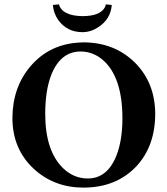

<svg xmlns="http://www.w3.org/2000/svg" viewBox="-20 -853 770 883"><path d="M494.1 -830.1Q488.8 -764.2 430.7 -727.1Q397 -705.1 358.9 -705.1Q288.6 -705.1 248 -760.7Q226.1 -792.5 223.1 -830.1L251 -833Q266.1 -780.3 358.9 -778.8Q439 -778.8 461.4 -817.9Q465.3 -825.2 466.8 -833ZM351.1 -616.2Q257.8 -616.2 215.3 -507.3Q188 -436.5 188 -329.1Q188 -156.7 272.9 -76.7Q321.3 -32.2 383.8 -32.2Q476.6 -32.2 518.1 -144.5Q543 -212.9 543 -308.1Q543 -499.5 452.6 -577.6Q407.7 -615.7 351.1 -616.2ZM693.8 -329.1Q693.4 -181.6 607.9 -88.9Q515.1 9.8 363.8 9.8Q230 9.8 136.2 -75.7Q37.6 -167 37.1 -309.1Q37.6 -449.7 118.2 -545.9Q205.1 -649.4 343.3 -657.2Q353 -657.7 362.8 -658.2Q507.3 -658.2 602.1 -563.5Q693.4 -470.7 693.8 -329.1Z"/></svg>

Font: Linux Libertine O
Style: Bold
Weight: 700
Designer: Philipp H. Poll
Foundry: Philipp H. Poll
Version: Version 5.0.0